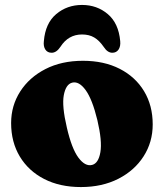

<svg xmlns="http://www.w3.org/2000/svg" viewBox="-20 -743 664 777"><path d="M315.5 -497Q401 -497 464.5 -464.5Q528 -432 563 -374Q598 -316 598 -239.5Q598 -168 561.2 -110.5Q524.5 -53 459 -19.5Q393.5 14 307.5 14Q222.5 14 159 -18.5Q95.5 -51 60.2 -109.5Q25 -168 25 -245Q25 -315.5 61.8 -372.8Q98.5 -430 163.8 -463.5Q229 -497 315.5 -497ZM352.5 -75.5Q378.5 -82 386.2 -127Q394 -172 374 -257Q353.5 -341.5 326.5 -378.5Q299.5 -415.5 272 -408.5Q246.5 -402 238.2 -358Q230 -314 250.5 -227Q270 -142 297.2 -105.2Q324.5 -68.5 352.5 -75.5ZM312 -603.5Q256.5 -603.5 224.5 -553.5Q208.5 -529.5 189 -529.5Q172 -529.5 163.5 -542.5Q155 -555.5 157.5 -576.5Q163.5 -649 207.5 -686Q251.5 -723 312 -723Q372.5 -723 416.2 -686Q460 -649 466.5 -576.5Q468.5 -555.5 459.8 -542.5Q451 -529.5 434.5 -529.5Q415 -529.5 399.5 -553.5Q382 -579 361.5 -591.2Q341 -603.5 312 -603.5Z"/></svg>

Font: Fraunces 9pt Soft Black
Style: Regular
Weight: 900
Version: Version 1.000;[b76b70a41]